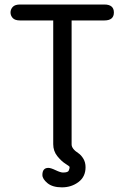

<svg xmlns="http://www.w3.org/2000/svg" viewBox="-20 -641 549 847"><path d="M167 130.9Q167 99.6 193.4 99.6Q204.1 99.6 225.6 109.9Q247.1 120.1 257.8 120.1Q280.3 120.1 283.2 111.3Q287.1 103.5 287.1 95.7Q287.1 92.8 269 81.5Q251 70.3 232.9 47.9Q214.8 25.4 214.8 -4.9V-550.8H68.4Q45.9 -550.8 36.1 -561.5Q26.4 -572.3 26.4 -585.9Q26.4 -599.6 36.1 -610.4Q45.9 -621.1 68.4 -621.1H440.4Q482.4 -621.1 482.4 -585.9Q482.4 -550.8 440.4 -550.8H295.9V-3.9Q295.9 15.6 326.2 35.2Q337.9 43 347.7 59.1Q357.4 75.2 357.4 96.7Q357.4 138.7 326.2 162.1Q294.9 185.5 253.4 185.5Q211.9 185.5 189.5 167Q167 148.4 167 130.9Z"/></svg>

Font: Jura
Style: DemiBold
Weight: 600
Version: Version 2.5